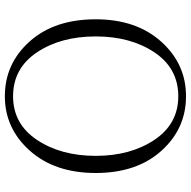

<svg xmlns="http://www.w3.org/2000/svg" viewBox="-18 -762 794 799"><g transform="rotate(-90 379.5 -362.0)"><path d="M378.9 -17.6Q495.1 -17.6 561.5 -116.7Q627.9 -215.8 627.9 -361.3Q627.9 -506.8 561.5 -606Q495.1 -705.1 378.9 -705.1Q263.7 -705.1 197.3 -605.5Q130.9 -505.9 130.9 -361.3Q130.9 -216.8 197.3 -117.2Q263.7 -17.6 378.9 -17.6ZM378.9 -739.3Q514.6 -739.3 606.9 -636.2Q699.2 -533.2 699.2 -361.3Q699.2 -192.4 606.4 -88.9Q513.7 14.6 378.9 14.6Q244.1 14.6 151.9 -87.9Q59.6 -190.4 59.6 -361.3Q59.6 -531.2 152.3 -635.3Q245.1 -739.3 378.9 -739.3Z"/></g></svg>

Font: GenYoMin TW TTF ExtraLight
Style: Regular
Weight: 250
Version: Version 1.300